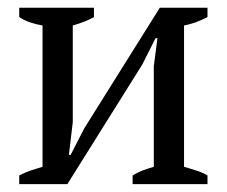

<svg xmlns="http://www.w3.org/2000/svg" viewBox="-20 -467 575 487"><path d="M28.8 -447.3H218.3V-423.8Q199.7 -412.6 164.6 -402.3V-157.2L154.8 -74.2H159.2L193.8 -141.6L385.3 -447.3H506.3V-423.8Q477.5 -408.2 446.8 -402.3V-43.9Q463.9 -39.1 479.5 -33.9Q495.1 -28.8 506.3 -22V0H316.4V-22Q329.1 -29.8 342.5 -34.9Q356 -40 370.1 -43.9V-299.3L379.4 -370.1H374.5L340.8 -303.2L150.9 0H28.8V-22Q43.9 -29.8 58.3 -34.7Q72.8 -39.6 87.9 -43.9V-402.3Q70.8 -405.3 55.9 -410.4Q41 -415.5 28.8 -423.8Z"/></svg>

Font: PT Astra Serif
Style: Regular
Weight: 400
Designer: A.Korolkova, I. Chaeva
Foundry: ParaType Ltd
Version: Version 1.002